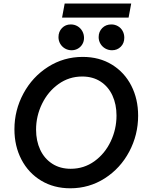

<svg xmlns="http://www.w3.org/2000/svg" viewBox="-20 -1044 811 1071"><path d="M60.5 -322.8Q60.5 -429.2 110.6 -522.2Q160.6 -615.2 248 -670.9Q335.4 -726.6 441.4 -726.6Q534.2 -726.6 604.2 -683.6Q674.3 -640.6 712.4 -566.2Q750.5 -491.7 750.5 -398.9Q750.5 -291.5 700.9 -198.2Q651.4 -105 564.5 -49.3Q477.5 6.3 372.1 6.3Q280.3 6.3 209.5 -36.4Q138.7 -79.1 99.6 -154.1Q60.5 -229 60.5 -322.8ZM629.9 -399.4Q629.9 -461.9 607.2 -511.2Q584.5 -560.5 541.3 -588.9Q498 -617.2 438.5 -617.2Q365.2 -617.2 306.4 -575.2Q247.6 -533.2 214.4 -464.8Q181.2 -396.5 181.2 -320.8Q181.2 -258.3 204.3 -208.7Q227.5 -159.2 271.2 -130.9Q314.9 -102.5 374.5 -102.5Q448.2 -102.5 506.6 -144.5Q564.9 -186.5 597.4 -254.9Q629.9 -323.2 629.9 -399.4ZM530.3 -836.9Q530.3 -867.2 550.3 -887.5Q570.3 -907.7 601.1 -907.7Q620.6 -907.7 637.2 -898.4Q653.8 -889.2 663.6 -872.1Q673.3 -855 673.3 -833.5Q673.3 -802.7 653.6 -783.2Q633.8 -763.7 605 -763.7Q584.5 -763.7 567.4 -773.4Q550.3 -783.2 540.3 -800Q530.3 -816.9 530.3 -836.9ZM306.2 -836.9Q306.2 -867.2 325.7 -887.5Q345.2 -907.7 374.5 -907.7Q395.5 -907.7 412.4 -897.7Q429.2 -887.7 439 -870.4Q448.7 -853 448.7 -832.5Q448.7 -813.5 439.7 -797.9Q430.7 -782.2 414.8 -772.9Q398.9 -763.7 379.4 -763.7Q359.4 -763.7 342.5 -773.4Q325.7 -783.2 315.9 -800Q306.2 -816.9 306.2 -836.9ZM340.8 -1024.4H711.9L697.3 -945.8H326.2Z"/></svg>

Font: Reddit Sans Vanilla SemiBold
Style: Italic
Weight: 600
Italic angle: -11.25°
Designer: Stephen Hutchings
Version: Version 1.013